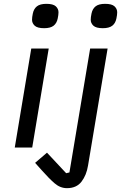

<svg xmlns="http://www.w3.org/2000/svg" viewBox="-20 -769 640 1001"><path d="M143 -516H234L148 0H57ZM329 212Q294 212 264.5 186.5Q235 161 197 118L163 80L225 27L325 134L342 130L450 -516H541L439 94Q431 144 405 178Q379 212 329 212ZM210 -622Q175 -622 161 -635Q147 -648 147 -666Q147 -679 151 -698Q156 -723 172.5 -736Q189 -749 222 -749Q257 -749 271 -736Q285 -723 285 -705Q285 -692 281 -673Q276 -648 259.5 -635Q243 -622 210 -622ZM516 -622Q481 -622 467 -635Q453 -648 453 -666Q453 -679 457 -698Q462 -723 478.5 -736Q495 -749 528 -749Q563 -749 577 -736Q591 -723 591 -705Q591 -692 587 -673Q582 -648 565.5 -635Q549 -622 516 -622Z"/></svg>

Font: IBM Plex Mono Text
Style: Italic
Weight: 450
Italic angle: -9°
Monospace: yes
Designer: Mike Abbink, Paul van der Laan, Pieter van Rosmalen
Foundry: Bold Monday
Version: Version 2.1